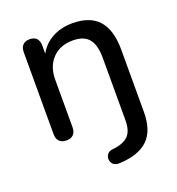

<svg xmlns="http://www.w3.org/2000/svg" viewBox="-126 -599 825 894"><g transform="rotate(-20 286.5 -152.0)"><path d="M304.8 119.5Q359.7 114.4 384.5 90.3Q409.2 66.2 409.2 12.6V-296.5Q409.2 -361 384.2 -390.7Q359.1 -420.4 305.1 -420.4Q241.9 -420.4 204.2 -381.1Q166.5 -341.7 166.5 -276.1V-41.1Q166.5 -17.5 154.4 -5.1Q142.3 7.3 119.2 7.3Q96.6 7.3 84.5 -5.3Q72.5 -17.9 72.5 -41.1V-446.7Q72.5 -469.9 84.5 -482.1Q96.6 -494.4 118.5 -494.4Q140.4 -494.4 152.3 -482.3Q164.2 -470.2 164.2 -446.7V-366L153.2 -381.7Q173.5 -437 220.7 -466.7Q268 -496.4 330.2 -496.4Q417.8 -496.4 460.5 -448.4Q503.2 -400.4 503.2 -301.7V5.3Q503.2 97.2 457.6 141.8Q412.1 186.4 317.8 191.4Q290.6 193.3 279.3 176.5Q268 159.8 275.6 140.9Q283.2 122 304.8 119.5Z"/></g></svg>

Font: SN Pro Thin
Style: Regular
Weight: 200
Designer: Tobias Whetton
Foundry: Supernotes
Version: Version 1.003;Glyphs 3.3 (3324)